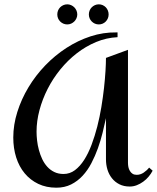

<svg xmlns="http://www.w3.org/2000/svg" viewBox="-20 -851 721 882"><path d="M681.2 -66.9Q673.8 -52.7 662.8 -39.6Q651.9 -26.4 637.9 -16.4Q624 -6.3 608.4 -0.2Q592.8 5.9 576.2 5.9Q548.8 5.9 528.6 -4.4Q508.3 -14.6 494.4 -32Q480.5 -49.3 473.6 -71.8Q466.8 -94.2 466.8 -119.1V-308.1Q460 -276.9 451.2 -241Q442.4 -205.1 429.7 -169.7Q417 -134.3 399.9 -101.6Q382.8 -68.8 359.6 -43.7Q336.4 -18.6 306.6 -3.7Q276.9 11.2 238.8 11.2Q192.4 11.2 155.8 -6.3Q119.1 -23.9 93.5 -54.7Q67.9 -85.4 54.4 -127.7Q41 -169.9 41 -219.2Q41 -277.8 59.6 -336.7Q78.1 -395.5 110.6 -449.7Q143.1 -503.9 187.7 -550.3Q232.4 -596.7 285.2 -630.9Q337.9 -665 396.2 -684.1Q454.6 -703.1 514.2 -702.1H520V-680.2Q468.8 -677.7 421.4 -658Q374 -638.2 332.8 -606.2Q291.5 -574.2 257.3 -532.2Q223.1 -490.2 199 -442.9Q174.8 -395.5 161.4 -345.2Q147.9 -294.9 147.9 -246.1Q147.9 -227.1 150.4 -205.3Q152.8 -183.6 158.7 -161.9Q164.6 -140.1 173.8 -120.4Q183.1 -100.6 197 -85.2Q210.9 -69.8 229.5 -60.8Q248 -51.8 272 -51.8Q300.8 -51.8 324.2 -69.3Q347.7 -86.9 366.7 -116.7Q385.7 -146.5 400.6 -186Q415.5 -225.6 426.8 -269.5Q438 -313.5 445.6 -359.1Q453.1 -404.8 457.8 -446.8Q462.4 -488.8 464.6 -524.7Q466.8 -560.5 466.8 -585L567.9 -622.1V-103Q567.9 -93.3 569.8 -83.5Q571.8 -73.7 576.7 -65.7Q581.5 -57.6 589.1 -52.7Q596.7 -47.9 607.9 -47.9Q625 -47.9 640.1 -58.1Q655.3 -68.4 665 -81.1ZM289.1 -831.1Q298.3 -831.1 306.6 -827.4Q314.9 -823.7 321.3 -817.4Q327.6 -811 331.3 -802.5Q335 -793.9 335 -784.7Q335 -775.4 331.3 -767.1Q327.6 -758.8 321.3 -752.4Q314.9 -746.1 306.6 -742.4Q298.3 -738.8 289.1 -738.8Q279.3 -738.8 271 -742.4Q262.7 -746.1 256.3 -752.4Q250 -758.8 246.6 -767.1Q243.2 -775.4 243.2 -784.7Q243.2 -793.9 246.6 -802.5Q250 -811 256.3 -817.4Q262.7 -823.7 271 -827.4Q279.3 -831.1 289.1 -831.1ZM434.1 -831.1Q443.4 -831.1 451.7 -827.4Q460 -823.7 466.1 -817.4Q472.2 -811 475.6 -802.5Q479 -793.9 479 -784.7Q479 -775.4 475.6 -767.1Q472.2 -758.8 466.1 -752.4Q460 -746.1 451.7 -742.4Q443.4 -738.8 434.1 -738.8Q424.3 -738.8 416 -742.4Q407.7 -746.1 401.4 -752.4Q395 -758.8 391.6 -767.1Q388.2 -775.4 388.2 -784.7Q388.2 -793.9 391.6 -802.5Q395 -811 401.4 -817.4Q407.7 -823.7 416 -827.4Q424.3 -831.1 434.1 -831.1Z"/></svg>

Font: Redressed
Style: Regular
Weight: 400
Designer: Astigmatic (AOETI)
Foundry: Astigmatic (AOETI)
Version: Version 1.001